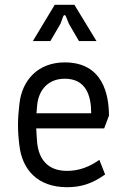

<svg xmlns="http://www.w3.org/2000/svg" viewBox="-20 -770 517 800"><path d="M259 10C317 10 363 -4 418 -43L394 -104C353 -75 310 -58 259 -58C177 -58 142 -109 135 -174C133 -195 132 -216 131 -235H414L434 -288C434 -375 409 -510 250 -510C138 -510 72 -436 61 -338C57 -305 55 -277 55 -249C55 -221 57 -194 61 -162C73 -64 136 10 259 10ZM117 -599H190L232 -671L243 -701C246 -709 252 -709 255 -701L267 -671L309 -599H382L290 -750H208ZM132 -298 135 -333C141 -393 179 -442 250 -442C340 -442 360 -369 360 -298Z"/></svg>

Font: Finlandica
Style: Regular
Weight: 400
Designer: Niklas Ekholm, Juho Hiilivirta, Jaakko Suomalainen
Foundry: Helsinki Type Studio
Version: Version 2.000;Glyphs 3.2 (3202)